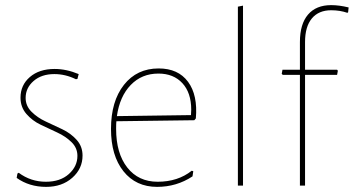

<svg xmlns="http://www.w3.org/2000/svg" viewBox="-20 -724 1380 749"><path d="M193 -455Q239 -455 287 -435L282 -416L276 -415Q235 -435 192 -435Q142 -435 111 -408Q80 -381 80 -342Q80 -311 103 -288Q126 -265 158.5 -250Q191 -235 223.5 -219.5Q256 -204 279 -178.5Q302 -153 302 -117Q302 -66 262 -30.5Q222 5 160 5Q94 5 45 -30L48 -47L53 -50Q100 -15 159 -15Q215 -15 248.5 -45Q282 -75 282 -116Q282 -147 259 -169.5Q236 -192 203.5 -207Q171 -222 138.5 -237.5Q106 -253 83 -279.5Q60 -306 60 -343Q60 -392 96.5 -423.5Q133 -455 193 -455Z M593 5Q510 5 461.5 -56Q413 -117 413 -221Q413 -329 463.5 -393Q514 -457 599 -457Q675 -457 713.5 -405Q752 -353 744 -262L738 -255L434 -251Q433 -242 433 -221Q433 -126 476.5 -70.5Q520 -15 595 -15Q674 -15 728 -58L734 -56L731 -36Q669 5 593 5ZM598 -437Q533 -437 490 -392.5Q447 -348 436 -271L725 -275L726 -296Q726 -362 691.5 -399.5Q657 -437 598 -437Z M928 -702V0H908V-698Z M1295 -452 1298 -448 1295 -432H1170V0H1150V-432H1083L1079 -436L1082 -452H1150V-560Q1150 -630 1181.5 -667Q1213 -704 1272 -704Q1303 -704 1340 -695L1338 -676L1335 -674Q1306 -684 1272 -684Q1223 -684 1196.5 -652Q1170 -620 1170 -560V-452Z"/></svg>

Font: Alegreya Sans Thin
Style: Regular
Weight: 100
Designer: Juan Pablo del Peral
Foundry: Huerta Tipografica
Version: Version 2.007